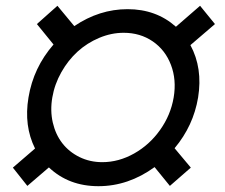

<svg xmlns="http://www.w3.org/2000/svg" viewBox="-20 -634 777 664"><path d="M320.3 9.9Q217.7 9.9 149.1 -55L74.6 8.9L24.5 -54.3L101.2 -120.4Q62.1 -198.9 78.5 -296.9Q95.5 -400.2 165.1 -480.1L107.6 -550.8L178.6 -614L236.9 -543.7Q323.5 -602.3 421.2 -602.3Q520.2 -602.3 588.4 -541.5L671.9 -614L723.4 -550.8L638.5 -478Q681.5 -398.4 665.1 -296.9Q648.8 -198.9 583.8 -121.4L639.9 -54.3L567.5 8.9L514.6 -56.1Q423.7 9.9 320.3 9.9ZM333.8 -73.2Q390.6 -73.2 443.9 -103.2Q497.2 -133.2 533.7 -184.7Q570.3 -236.2 580.6 -296.9Q590.9 -358 571.2 -409.6Q551.5 -461.3 508.2 -490.9Q464.8 -520.6 407.7 -520.6Q364.7 -520.6 323 -503Q281.2 -485.4 248.4 -455.6Q215.6 -425.8 192.1 -384.2Q168.7 -342.7 160.9 -296.9Q153.1 -251.4 162.6 -210Q172.2 -168.7 195.5 -138.7Q218.8 -108.7 254.8 -90.9Q290.8 -73.2 333.8 -73.2Z"/></svg>

Font: Karasuma Gothic
Style: Medium Italic
Weight: 500
Italic angle: 9.39998°
Designer: Rasmus Andersson / Ryoko Nishizuka
Foundry: Genbu
Version: Version 1.00